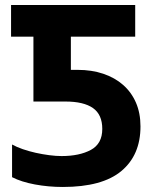

<svg xmlns="http://www.w3.org/2000/svg" viewBox="-20 -734 618 764"><path d="M24 -714H518V-588H262V-456H289Q345 -456 391 -440.5Q437 -425 470 -396Q503 -367 521 -325.5Q539 -284 539 -231Q539 -117 463 -53.5Q387 10 230 10Q173 10 119 0Q65 -10 28 -29V-159Q46 -149 70.5 -140.5Q95 -132 122 -126Q149 -120 176 -116.5Q203 -113 225 -113Q296 -113 341.5 -137.5Q387 -162 387 -221Q387 -278 350 -304Q313 -330 240 -330H113V-588H24Z"/></svg>

Font: BC Sans
Style: Bold
Weight: 700
Designer: Monotype Design Team
Province of B.C.
Foundry: Monotype Imaging Inc.
Version: Version 2.000;GOOG;noto-source:20170915:90ef993387c0